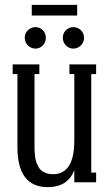

<svg xmlns="http://www.w3.org/2000/svg" viewBox="-20 -751 453 791"><path d="M110.8 -731H297.9V-687H110.8ZM82 -595.2Q82 -614.3 95.2 -626.7Q108.4 -639.2 126 -639.2Q143.6 -639.2 156.2 -626.7Q168.9 -614.3 168.9 -595.2Q168.9 -576.7 156.2 -563.7Q143.6 -550.8 126 -550.8Q108.4 -550.8 95.2 -563.7Q82 -576.7 82 -595.2ZM238.8 -595.2Q238.8 -614.3 251.7 -626.7Q264.6 -639.2 282.2 -639.2Q299.8 -639.2 313 -626.7Q326.2 -614.3 326.2 -595.2Q326.2 -576.7 313 -563.7Q299.8 -550.8 282.2 -550.8Q264.6 -550.8 251.7 -563.7Q238.8 -576.7 238.8 -595.2ZM376 -485.8V-445.8H356V-40H376V0H286.1V-49.8Q258.8 20 176.8 20Q51.8 20 51.8 -145V-445.8H32.2V-485.8H142.1V-445.8H122.1V-153.8Q122.1 -140.6 122.3 -133.1Q122.6 -125.5 124 -111.1Q125.5 -96.7 128.2 -87.6Q130.9 -78.6 136.5 -67.1Q142.1 -55.7 149.9 -49.1Q157.7 -42.5 170.2 -37.8Q182.6 -33.2 198.2 -33.2Q286.1 -33.2 286.1 -171.9V-445.8H266.1V-485.8Z"/></svg>

Font: Margherita
Style: Regular
Weight: 400
Designer: James Puckett
Foundry: Dunwich Type Founders
Version: Version 1.008;hotconv 1.0.109;makeotfexe 2.5.65596